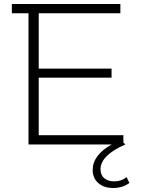

<svg xmlns="http://www.w3.org/2000/svg" viewBox="-20 -720 709 957"><path d="M611 163 625 192Q591 217 544 217Q498 217 470 192.5Q442 168 442 127Q442 53 537 0H122V-654H39V-700H580V-654H173V-378H536V-333H173V-46H595V-9L605 0Q481 54 481 124Q481 153 500 168.5Q519 184 549 184Q585 184 611 163Z"/></svg>

Font: mBank Light
Style: Regular
Weight: 300
Designer: Julieta Ulanovsky
Foundry: Julieta Ulanovsky
Version: Version 7.200;PS 007.200;hotconv 1.0.88;makeotf.lib2.5.64775